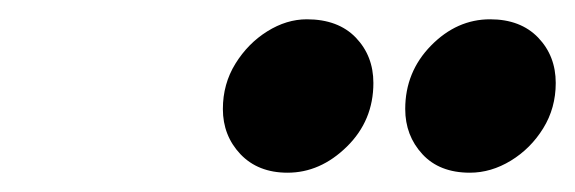

<svg xmlns="http://www.w3.org/2000/svg" viewBox="-20 -754 596 199"><path d="M467 -575Q435.5 -575 417.8 -594.2Q400 -613.5 400 -641Q400 -679.5 426.8 -706.8Q453.5 -734 488 -734Q519.5 -734 537.8 -715Q556 -696 556 -668Q556 -642 543 -621Q530 -600 509.5 -587.5Q489 -575 467 -575ZM278 -575Q247.5 -575 229.2 -594.2Q211 -613.5 211 -641Q211 -667 224 -688Q237 -709 257 -721.5Q277 -734 298 -734Q330.5 -734 348.8 -715Q367 -696 367 -668Q367 -629 339.5 -602Q312 -575 278 -575Z"/></svg>

Font: Overpass Black
Style: Italic
Weight: 900
Italic angle: -10°
Designer: Delve Withrington, Dave Bailey, Thomas Jockin
Foundry: Delve Fonts LLC
Version: Version 4.000